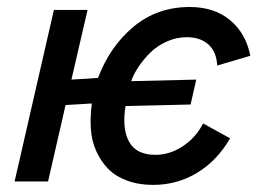

<svg xmlns="http://www.w3.org/2000/svg" viewBox="-20 -516 732 546"><path d="M415.5 9.8Q373.5 9.8 340.6 -2.7Q307.6 -15.1 286.9 -36.6Q266.1 -58.1 253.2 -87.4Q240.2 -116.7 238.3 -150.6Q236.3 -184.6 241.2 -221.7L166.5 -217.3L116.7 0H21.5L133.3 -487.8H229L183.1 -289.6L258.8 -294.4Q292 -383.3 359.4 -439.7Q426.8 -496.1 519.5 -496.1Q589.4 -496.1 634.3 -458.7Q679.2 -421.4 691.9 -357.4L597.7 -329.6Q595.7 -368.7 572.8 -389.4Q549.8 -410.2 511.2 -410.2Q481.4 -410.2 453.9 -397.7Q426.3 -385.3 406.7 -365.7Q387.2 -346.2 373.5 -325.4Q359.9 -304.7 353 -285.2L538.1 -289.6L522 -218.8L336.9 -214.4Q326.7 -149.9 347.2 -112.8Q367.7 -75.7 421.9 -75.7Q463.4 -75.7 500.5 -100.6Q537.6 -125.5 557.6 -165L634.3 -122.6Q597.2 -58.6 540.3 -24.4Q483.4 9.8 415.5 9.8Z"/></svg>

Font: HK Grotesk Medium Italic
Style: Regular
Weight: 500
Italic angle: -13°
Designer: Alfredo Marco Pradil and Stefan Peev
Foundry: Hanken Design Co.
Version: Version 1.000;PS 001.000;hotconv 1.0.88;makeotf.lib2.5.64775